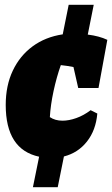

<svg xmlns="http://www.w3.org/2000/svg" viewBox="-20 -648 470 805"><path d="M118 137 144 9Q4 -21 4 -208Q4 -289 33.5 -351.5Q63 -414 116.5 -453.5Q170 -493 243 -504L268 -628H373L348 -503Q396 -497 430 -481L393 -279H308L288 -367Q263 -372 235 -375Q217 -324 204.5 -266Q192 -208 189 -157Q211 -142 242 -142Q269 -142 300 -153Q331 -164 360 -186L388 -172Q382 -102 344.5 -54.5Q307 -7 248 8L222 137Z"/></svg>

Font: Piazzolla SC Black
Style: Italic
Weight: 900
Italic angle: -11.3°
Designer: Juan Pablo del Peral
Foundry: Huerta Tipografica
Version: Version 1.330